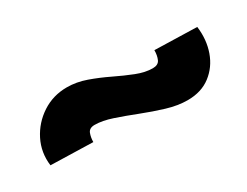

<svg xmlns="http://www.w3.org/2000/svg" viewBox="-36 -589 746 579"><g transform="rotate(-30 337.0 -300.0)"><path d="M498 -192Q464.5 -192 426.5 -203.5Q388.5 -215 350.2 -230Q312 -245 277.8 -256.5Q243.5 -268 217 -268Q198.5 -268 193.2 -254.5Q188 -241 188 -225L41 -229Q35 -276 55.5 -316.8Q76 -357.5 114.5 -382.8Q153 -408 201 -408Q234.5 -408 268.2 -396Q302 -384 335 -368Q368 -352 398.5 -340Q429 -328 455 -328Q474 -328 480 -341.2Q486 -354.5 486 -373L633 -369Q639 -322 624.8 -281.8Q610.5 -241.5 578.2 -216.8Q546 -192 498 -192Z"/></g></svg>

Font: Urbanist Black
Style: Regular
Weight: 900
Designer: Corey Hu
Foundry: Corey Hu
Version: Version 1.330; ttfautohint (v1.8.4.7-5d5b)